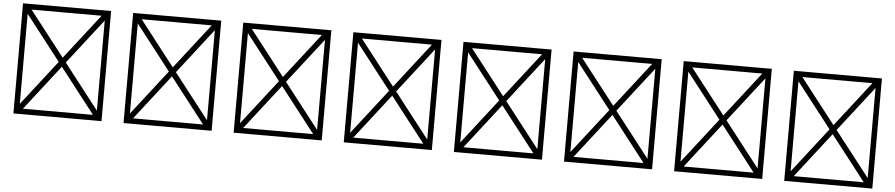

<svg xmlns="http://www.w3.org/2000/svg" viewBox="-50 -1248 8100 1737"><g transform="rotate(5 4000.0 -380.0)"><path d="M100 120H900V-880H100ZM500 -421 182 -830H818ZM532 -380 850 -789V29ZM182 70 500 -339 818 70ZM150 -789 468 -380 150 29Z M1100 120H1900V-880H1100ZM1500 -421 1182 -830H1818ZM1532 -380 1850 -789V29ZM1182 70 1500 -339 1818 70ZM1150 -789 1468 -380 1150 29Z M2100 120H2900V-880H2100ZM2500 -421 2182 -830H2818ZM2532 -380 2850 -789V29ZM2182 70 2500 -339 2818 70ZM2150 -789 2468 -380 2150 29Z M3100 120H3900V-880H3100ZM3500 -421 3182 -830H3818ZM3532 -380 3850 -789V29ZM3182 70 3500 -339 3818 70ZM3150 -789 3468 -380 3150 29Z M4100 120H4900V-880H4100ZM4500 -421 4182 -830H4818ZM4532 -380 4850 -789V29ZM4182 70 4500 -339 4818 70ZM4150 -789 4468 -380 4150 29Z M5100 120H5900V-880H5100ZM5500 -421 5182 -830H5818ZM5532 -380 5850 -789V29ZM5182 70 5500 -339 5818 70ZM5150 -789 5468 -380 5150 29Z M6100 120H6900V-880H6100ZM6500 -421 6182 -830H6818ZM6532 -380 6850 -789V29ZM6182 70 6500 -339 6818 70ZM6150 -789 6468 -380 6150 29Z M7100 120H7900V-880H7100ZM7500 -421 7182 -830H7818ZM7532 -380 7850 -789V29ZM7182 70 7500 -339 7818 70ZM7150 -789 7468 -380 7150 29Z"/></g></svg>

Font: Adobe NotDef
Style: Regular
Weight: 400
Monospace: yes
Foundry: Adobe Systems Incorporated
Version: Version 1.000;PS 1;hotconv 1.0.98;makeotf.lib2.5.65220